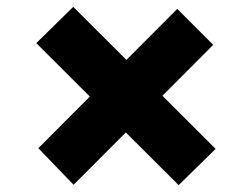

<svg xmlns="http://www.w3.org/2000/svg" viewBox="-20 -554 729 561"><path d="M502 -13 86 -428 194 -534 610 -119ZM195 -14 92 -121 498 -528 603 -423Z"/></svg>

Font: Lexend Giga
Style: Bold
Weight: 700
Version: Version 1.007